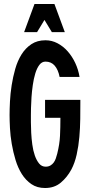

<svg xmlns="http://www.w3.org/2000/svg" viewBox="-20 -932 447 963"><path d="M383 -431V-416Q383 -380 382.5 -335.5Q382 -291 378 -245Q374 -199 364.5 -156.5Q355 -114 338 -82Q317 -43 285 -16Q253 11 206 11Q166 11 137.5 -8.5Q109 -28 89.5 -59Q70 -90 58 -129.5Q46 -169 39 -210Q32 -251 30 -289Q28 -327 28 -355Q28 -384 30 -423.5Q32 -463 38.5 -504.5Q45 -546 56.5 -586.5Q68 -627 88 -659Q108 -691 137.5 -710.5Q167 -730 208 -730Q240 -730 268.5 -715Q297 -700 319.5 -674.5Q342 -649 357.5 -616Q373 -583 379 -546H279Q272 -582 254.5 -602.5Q237 -623 208 -623Q190 -623 177.5 -606.5Q165 -590 157 -563.5Q149 -537 144.5 -505.5Q140 -474 138 -444.5Q136 -415 135.5 -390.5Q135 -366 135 -355Q135 -343 135 -319Q135 -295 136.5 -266Q138 -237 142 -207Q146 -177 154.5 -152.5Q163 -128 176 -112Q189 -96 209 -96Q223 -96 233 -102Q243 -108 249.5 -117Q256 -126 260 -137.5Q264 -149 267 -161Q279 -209 281 -251Q283 -293 283 -341H206V-431ZM153 -912H253L305 -771H240L203 -832L166 -771H101Z"/></svg>

Font: Osterbar
Style: Regular
Weight: 500
Width: 3
Designer: Peter Wiegel, Basierend auf Erbar schmal-halbfette Grotesk v. Jacob Erbar
Foundry: Peter Wiegel
Version: Version 1.0